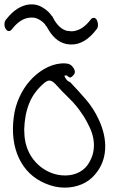

<svg xmlns="http://www.w3.org/2000/svg" viewBox="-59 -859 520 879"><path d="M3.9 -322.3Q9.8 -370.1 29.3 -413.1Q48.8 -456.1 77.6 -488.8Q106.4 -521.5 143.1 -543Q179.7 -564.5 218.8 -568.4Q235.4 -570.3 251 -567.4Q266.6 -564.5 277.3 -547.9Q287.1 -533.2 282.2 -522.5Q277.3 -511.7 263.7 -503.9Q255.9 -504.9 250 -510.7Q244.1 -516.6 235.4 -511.7Q240.2 -501 246.1 -493.7Q252 -486.3 262.7 -482.4Q299.8 -443.4 334.5 -403.3Q369.1 -363.3 392.6 -312.5Q425.8 -242.2 422.4 -176.8Q418.9 -111.3 377.9 -62.5Q352.5 -31.2 315.9 -15.6Q279.3 0 237.3 0Q192.4 0 147.5 -19.5Q65.4 -54.7 27.8 -134.8Q-9.8 -214.8 3.9 -322.3ZM54.7 -223.6Q59.6 -188.5 75.2 -158.2Q90.8 -127.9 115.7 -105Q140.6 -82 172.4 -68.8Q204.1 -55.7 239.3 -55.7Q275.4 -55.7 304.7 -71.3Q334 -86.9 350.6 -117.2Q366.2 -145.5 369.6 -172.4Q373 -199.2 368.2 -225.1Q363.3 -251 351.6 -275.9Q339.8 -300.8 325.2 -325.2Q323.2 -328.1 320.8 -331.5Q318.4 -335 316.4 -337.9Q291 -377 258.3 -408.2Q225.6 -439.5 195.3 -473.6Q179.7 -490.2 167 -490.2Q156.2 -490.2 140.6 -476.6Q94.7 -436.5 74.2 -384.8Q53.7 -333 51.8 -265.6Q52.7 -258.8 52.7 -247.6Q52.7 -236.3 54.7 -223.6ZM-31.2 -769.5Q18.6 -834 78.1 -838.9Q108.4 -840.8 131.8 -827.1Q157.2 -813.5 174.8 -791Q175.8 -790 175.8 -789.1Q177.7 -787.1 177.7 -786.1Q179.7 -785.2 180.2 -784.2Q180.7 -783.2 182.6 -781.2Q182.6 -780.3 183.1 -779.8Q183.6 -779.3 183.6 -778.3Q209 -728.5 247.1 -717.8H249H252Q269.5 -713.9 285.6 -717.8Q301.8 -721.7 314.9 -730Q328.1 -738.3 338.9 -749.5Q349.6 -760.7 356.4 -769.5Q362.3 -777.3 370.1 -777.3Q378.9 -777.3 384.8 -766.6Q389.6 -756.8 389.6 -744.6Q389.6 -732.4 382.8 -724.6Q330.1 -655.3 268.6 -655.3Q263.7 -655.3 258.3 -655.8Q252.9 -656.2 247.1 -657.2H245.1Q244.1 -657.2 243.7 -657.7Q243.2 -658.2 242.2 -658.2Q189.5 -669.9 154.3 -738.3Q153.3 -738.3 153.3 -738.8Q153.3 -739.3 152.3 -739.3Q151.4 -740.2 150.9 -741.2Q150.4 -742.2 149.4 -743.2Q147.5 -747.1 147.5 -747.1Q136.7 -760.7 118.2 -770.5Q101.6 -780.3 79.1 -778.3Q34.2 -775.4 -4.9 -724.6Q-10.7 -716.8 -18.6 -716.8Q-27.3 -716.8 -33.2 -727.5Q-39.1 -736.3 -38.6 -749Q-38.1 -761.7 -31.2 -769.5Z"/></svg>

Font: Scriphy
Style: Regular
Weight: 400
Designer: Ala M. Lockhart
Foundry: Ala M. Lockhart
Version: Version 1.0 2021